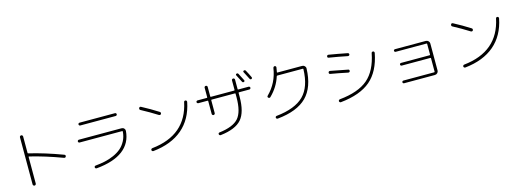

<svg xmlns="http://www.w3.org/2000/svg" viewBox="-3 -1886 8005 2973"><g transform="rotate(-15 4000.0 -399.0)"><path d="M266.6 17.6V-738.3Q266.6 -748 274.4 -755.4Q282.2 -762.7 292 -762.7Q301.8 -762.7 309.6 -755.4Q317.4 -748 317.4 -738.3V-474.6Q317.4 -466.8 325.2 -464.8Q579.1 -404.3 861.3 -298.8Q882.8 -290 875 -267.6Q872.1 -257.8 862.8 -253.9Q853.5 -250 843.8 -253.9Q571.3 -355.5 325.2 -415Q317.4 -417 317.4 -408.2V17.6Q317.4 27.3 309.6 35.2Q301.8 43 292 43Q282.2 43 274.4 35.6Q266.6 28.3 266.6 17.6Z M1137.7 -420.9Q1128.9 -420.9 1122.1 -427.2Q1115.2 -433.6 1115.2 -442.9Q1115.2 -452.1 1122.1 -459Q1128.9 -465.8 1137.7 -465.8H1822.3Q1846.7 -465.8 1862.8 -448.7Q1878.9 -431.6 1877 -409.2Q1862.3 -215.8 1714.8 -104Q1567.4 7.8 1292 33.2Q1282.2 34.2 1273.9 28.8Q1265.6 23.4 1264.6 12.7Q1262.7 3.9 1269 -3.4Q1275.4 -10.7 1284.2 -11.7Q1367.2 -19.5 1439 -35.2Q1510.7 -50.8 1581.5 -82Q1652.3 -113.3 1702.6 -156.2Q1752.9 -199.2 1787.6 -264.6Q1822.3 -330.1 1828.1 -412.1Q1828.1 -420.9 1820.3 -420.9ZM1215.8 -717.8H1784.2Q1793 -717.8 1799.8 -711.4Q1806.6 -705.1 1806.6 -695.8Q1806.6 -686.5 1799.8 -679.7Q1793 -672.9 1784.2 -672.9H1215.8Q1207 -672.9 1200.2 -679.7Q1193.4 -686.5 1193.4 -695.8Q1193.4 -705.1 1200.2 -711.4Q1207 -717.8 1215.8 -717.8Z M2176.8 -664.1Q2168 -668 2165 -678.7Q2162.1 -689.5 2167 -698.2Q2177.7 -719.7 2200.2 -708Q2338.9 -634.8 2460.9 -556.6Q2469.7 -551.8 2471.7 -541.5Q2473.6 -531.2 2468.8 -522Q2463.9 -512.7 2453.6 -511.2Q2443.4 -509.8 2434.6 -514.6Q2310.5 -592.8 2176.8 -664.1ZM2909.2 -595.7Q2856.4 -331.1 2679.2 -179.7Q2502 -28.3 2208 2.9Q2198.2 3.9 2190.4 -2.4Q2182.6 -8.8 2180.7 -18.6Q2179.7 -28.3 2186.5 -36.1Q2193.4 -43.9 2203.1 -44.9Q2758.8 -104.5 2863.3 -607.4Q2865.2 -617.2 2873 -622.1Q2880.9 -627 2891.1 -625Q2901.4 -623 2906.2 -614.7Q2911.1 -606.4 2909.2 -595.7Z M3759.8 -821.3Q3778.3 -828.1 3789.1 -810.5Q3819.3 -754.9 3848.6 -694.3Q3857.4 -675.8 3838.9 -668.5Q3820.3 -661.1 3810.5 -678.7Q3792 -718.8 3751 -794.9Q3742.2 -814.5 3759.8 -821.3ZM3912.1 -828.1Q3944.3 -770.5 3972.7 -709Q3976.6 -702.1 3973.6 -693.4Q3970.7 -684.6 3962.9 -681.6Q3944.3 -674.8 3934.6 -694.3Q3906.2 -751 3873 -813.5Q3864.3 -832 3881.8 -838.9Q3902.3 -845.7 3912.1 -828.1ZM3071.3 -533.2Q3062.5 -533.2 3055.2 -540Q3047.9 -546.9 3047.9 -556.2Q3047.9 -565.4 3054.7 -571.8Q3061.5 -578.1 3071.3 -578.1H3219.7Q3227.5 -578.1 3227.5 -586.9V-740.2Q3227.5 -750 3234.9 -756.3Q3242.2 -762.7 3252 -762.7Q3261.7 -762.7 3269 -756.3Q3276.4 -750 3276.4 -740.2V-586.9Q3276.4 -578.1 3284.2 -578.1H3657.2Q3666 -578.1 3666 -586.9V-739.3Q3666 -750 3672.9 -756.3Q3679.7 -762.7 3690.4 -762.7Q3701.2 -762.7 3708 -755.9Q3714.8 -749 3714.8 -739.3V-586.9Q3714.8 -578.1 3723.6 -578.1H3888.7Q3897.5 -578.1 3904.8 -571.8Q3912.1 -565.4 3912.1 -556.2Q3912.1 -546.9 3905.3 -540Q3898.4 -533.2 3888.7 -533.2H3723.6Q3714.8 -533.2 3714.8 -525.4V-466.8Q3714.8 -217.8 3618.2 -106Q3521.5 5.9 3279.3 34.2Q3269.5 35.2 3261.7 29.8Q3253.9 24.4 3252 13.7Q3250 4.9 3255.4 -2.4Q3260.7 -9.8 3269.5 -10.7Q3495.1 -38.1 3580.6 -136.7Q3666 -235.4 3666 -466.8V-525.4Q3666 -533.2 3657.2 -533.2H3284.2Q3276.4 -533.2 3276.4 -525.4V-319.3Q3276.4 -309.6 3269 -302.2Q3261.7 -294.9 3252 -294.9Q3242.2 -294.9 3234.9 -301.8Q3227.5 -308.6 3227.5 -319.3V-525.4Q3227.5 -533.2 3219.7 -533.2Z M4172.9 -335Q4166 -328.1 4156.7 -328.1Q4147.5 -328.1 4139.6 -335Q4123 -350.6 4138.7 -367.2Q4300.8 -526.4 4335 -758.8Q4336.9 -768.6 4344.2 -775.4Q4351.6 -782.2 4361.8 -781.2Q4372.1 -780.3 4377.9 -772.9Q4383.8 -765.6 4382.8 -755.9Q4377.9 -713.9 4370.1 -681.6Q4368.2 -674.8 4376 -674.8H4773.4Q4796.9 -674.8 4813.5 -658.2Q4830.1 -641.6 4829.1 -619.1Q4819.3 -320.3 4667.5 -168Q4515.6 -15.6 4199.2 15.6Q4189.5 16.6 4181.2 11.2Q4172.9 5.9 4171.9 -3.9Q4169.9 -12.7 4175.8 -20.5Q4181.6 -28.3 4191.4 -29.3Q4494.1 -61.5 4632.8 -199.7Q4771.5 -337.9 4779.3 -621.1Q4779.3 -629.9 4771.5 -629.9H4364.3Q4356.4 -629.9 4352.5 -622.1Q4299.8 -458 4172.9 -335Z M5891.6 -606.4Q5901.4 -605.5 5907.2 -596.7Q5913.1 -587.9 5911.1 -578.1Q5856.4 -293 5689.9 -150.9Q5523.4 -8.8 5208 23.4Q5198.2 24.4 5190.9 18.1Q5183.6 11.7 5181.6 2Q5180.7 -7.8 5187.5 -15.6Q5194.3 -23.4 5204.1 -24.4Q5505.9 -54.7 5658.7 -185.1Q5811.5 -315.4 5864.3 -586.9Q5865.2 -596.7 5873.5 -602.5Q5881.8 -608.4 5891.6 -606.4ZM5161.1 -442.4Q5151.4 -443.4 5146 -451.2Q5140.6 -459 5142.6 -468.8Q5143.6 -478.5 5151.9 -484.4Q5160.2 -490.2 5169.9 -488.3Q5237.3 -476.6 5447.3 -434.6Q5457 -433.6 5461.9 -425.8Q5466.8 -418 5464.8 -408.2Q5462.9 -398.4 5455.1 -393.1Q5447.3 -387.7 5436.5 -389.6Q5278.3 -422.9 5161.1 -442.4ZM5525.4 -656.2Q5524.4 -647.5 5515.6 -641.6Q5506.8 -635.7 5497.1 -637.7Q5347.7 -668 5203.1 -691.4Q5181.6 -694.3 5184.6 -716.8Q5185.5 -726.6 5193.8 -732.4Q5202.1 -738.3 5211.9 -736.3Q5348.6 -713.9 5506.8 -682.6Q5515.6 -681.6 5521.5 -673.3Q5527.3 -665 5525.4 -656.2Z M6722.7 -49.8Q6730.5 -49.8 6731.4 -57.6V-272.5Q6731.4 -280.3 6722.7 -280.3H6263.7Q6254.9 -280.3 6248.5 -286.6Q6242.2 -293 6242.2 -301.8Q6242.2 -310.5 6248.5 -316.9Q6254.9 -323.2 6263.7 -323.2H6722.7Q6730.5 -323.2 6731.4 -332V-502Q6731.4 -510.7 6722.7 -510.7H6228.5Q6219.7 -510.7 6213.4 -517.1Q6207 -523.4 6207 -532.2Q6207 -541 6213.4 -546.9Q6219.7 -552.7 6228.5 -552.7H6722.7Q6746.1 -552.7 6763.2 -536.1Q6780.3 -519.5 6780.3 -497.1V-63.5Q6780.3 -40 6763.2 -23.4Q6746.1 -6.8 6722.7 -6.8H6228.5Q6219.7 -6.8 6213.4 -12.7Q6207 -18.6 6207 -27.8Q6207 -37.1 6213.4 -43.5Q6219.7 -49.8 6228.5 -49.8Z M7176.8 -664.1Q7168 -668 7165 -678.7Q7162.1 -689.5 7167 -698.2Q7177.7 -719.7 7200.2 -708Q7338.9 -634.8 7460.9 -556.6Q7469.7 -551.8 7471.7 -541.5Q7473.6 -531.2 7468.8 -522Q7463.9 -512.7 7453.6 -511.2Q7443.4 -509.8 7434.6 -514.6Q7310.5 -592.8 7176.8 -664.1ZM7909.2 -595.7Q7856.4 -331.1 7679.2 -179.7Q7502 -28.3 7208 2.9Q7198.2 3.9 7190.4 -2.4Q7182.6 -8.8 7180.7 -18.6Q7179.7 -28.3 7186.5 -36.1Q7193.4 -43.9 7203.1 -44.9Q7758.8 -104.5 7863.3 -607.4Q7865.2 -617.2 7873 -622.1Q7880.9 -627 7891.1 -625Q7901.4 -623 7906.2 -614.7Q7911.1 -606.4 7909.2 -595.7Z"/></g></svg>

Font: Rounded Mgen+ 1m light
Style: Regular
Weight: 200
Designer: [Source Han Sans]
Ryoko NISHIZUKA  (kana & ideographs); Paul D. Hunt (Latin, Greek & Cyrillic); Wenlong ZHANG  (bopomofo
Version: Version 1.059.20150602